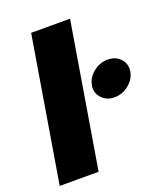

<svg xmlns="http://www.w3.org/2000/svg" viewBox="-135 -818 778 909"><g transform="rotate(-20 254.5 -363.5)"><path d="M325.3 -727.3 204.5 0H8.5L129.3 -727.3ZM397 -305.4Q356.9 -305.4 332.6 -331.9Q308.2 -358.3 314.6 -394.9Q321 -432.2 353.5 -458.3Q386 -484.4 426.1 -484.4Q465.9 -484.4 489.9 -458.3Q513.8 -432.2 507.8 -394.9Q501.8 -358 469.3 -331.7Q436.8 -305.4 397 -305.4Z"/></g></svg>

Font: Karasuma Gothic
Style: Italic
Weight: 900
Italic angle: -9.39999°
Designer: Rasmus Andersson / Ryoko Nishizuka
Foundry: Genbu
Version: Version 1.00